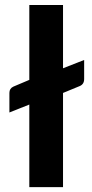

<svg xmlns="http://www.w3.org/2000/svg" viewBox="-20 -766 378 786"><path d="M324.5 -520.5V-442.5Q324.5 -421 306 -413.5L238 -385.5V0H100V-338L18.5 -305.5V-386Q18.5 -404 35 -411.5L100 -439V-745.5H238V-486.5Z"/></svg>

Font: Lato 2
Style: Regular
Weight: 800
Designer: Lukasz Dziedzic with Adam Twardoch and Botio Nikoltchev
Foundry: tyPoland Lukasz Dziedzic
Version: Version 2.015; 2015-08-06; http://www.latofonts.com/